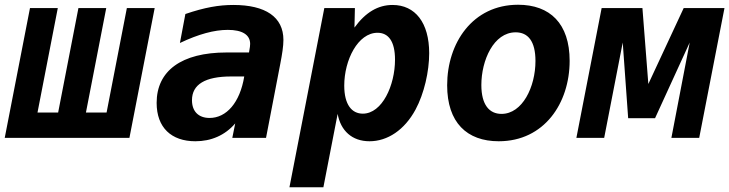

<svg xmlns="http://www.w3.org/2000/svg" viewBox="-35 -581 3073 809"><path d="M-15.1 0H510.3L616.7 -546.9H499.5L414.1 -106.9H327.1L412.6 -546.9H295.4L210 -106.9H123L208.5 -546.9H91.3Z M788.1 14.2C854 14.2 912.6 -10.3 956.1 -61L943.8 0H1085.9L1146 -312C1153.8 -352.1 1159.2 -386.7 1159.2 -412.6C1159.2 -509.8 1083.5 -560.1 948.2 -560.1C887.2 -560.1 827.6 -549.8 746.1 -522L723.1 -399.9C802.2 -437.5 868.2 -455.1 924.8 -455.1C984.9 -455.1 1019 -435.1 1019 -396C1019 -391.1 1018.6 -387.7 1018.1 -383.8L1014.2 -359.9H919.9C729 -359.9 625 -282.2 625 -147.5C625 -43.5 687 14.2 788.1 14.2ZM848.1 -84C801.3 -84 773.9 -111.8 773.9 -158.7C773.9 -225.6 830.1 -258.8 939 -258.8H994.1C976.1 -148.4 918.9 -84 848.1 -84Z M1184.6 208H1327.6L1387.7 -101.1C1400.4 -30.3 1448.2 14.2 1522 14.2C1597.7 14.2 1669.4 -33.2 1715.8 -119.1C1752.4 -187 1773.4 -280.3 1773.4 -356.9C1773.4 -485.4 1714.4 -560.1 1619.1 -560.1C1558.1 -560.1 1505.4 -529.3 1458.5 -464.8L1460.4 -546.9H1331.5ZM1493.7 -102.1C1447.3 -102.1 1415.5 -140.1 1415.5 -220.2C1415.5 -328.1 1473.1 -442.9 1555.7 -442.9C1601.1 -442.9 1629.4 -407.7 1629.4 -329.6C1629.4 -221.2 1575.2 -102.1 1493.7 -102.1Z M2066.4 14.2C2258.3 14.2 2365.2 -146.5 2365.2 -324.7C2365.2 -481.9 2282.2 -561 2147.9 -561C1956.1 -561 1849.1 -399.4 1849.1 -221.7C1849.1 -64.9 1932.1 14.2 2066.4 14.2ZM2078.1 -101.1C2026.9 -101.1 1993.2 -139.2 1993.2 -222.7C1993.2 -326.7 2044.9 -444.8 2137.7 -444.8C2189.5 -444.8 2221.2 -407.7 2221.2 -324.2C2221.2 -214.4 2166 -101.1 2078.1 -101.1Z M2393.6 0H2510.7L2588.9 -401.9L2611.8 -83H2725.1L2871.1 -401.9L2793.9 0H2911.1L3017.6 -546.9H2845.7L2696.8 -227.1L2671.9 -546.9H2500Z"/></svg>

Font: Hack
Style: Bold Oblique
Weight: 700
Italic angle: -12°
Monospace: yes
Designer: Christopher Simpkins
Foundry: Christopher Simpkins
Version: Version 2.010